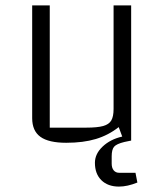

<svg xmlns="http://www.w3.org/2000/svg" viewBox="-20 -520 609 710"><path d="M488 155Q451 170 420 170Q379 170 355 146.5Q331 123 331 82Q331 49 359.5 22Q388 -5 432 -15L419 -50Q381 -20 334.5 -6Q288 8 225 8Q160 8 129.5 -14Q99 -36 99 -83V-500H164V-48H299Q340 -48 361.5 -54Q383 -60 391.5 -74.5Q400 -89 400 -117V-500H465V0H464L440 5Q411 12 402 22.5Q393 33 393 58V85Q393 101 400.5 110Q408 119 421 119H481Z"/></svg>

Font: Changa ExtraLight
Style: Regular
Weight: 275
Designer: Eduardo Rodriguez Tunni
Foundry: Eduardo Rodriguez Tunni
Version: Version 2.002; ttfautohint (v1.5) -l 8 -r 50 -G 200 -x 14 -H